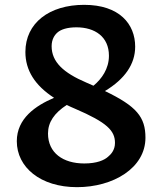

<svg xmlns="http://www.w3.org/2000/svg" viewBox="-20 -761 660 794"><path d="M328 -741C184 -741 85 -666 85 -546C85 -470.5 124 -408 203.5 -356.5C127.5 -324 49.5 -271.5 49.5 -177C49.5 -69.5 147 13 298.5 13C448 13 581.5 -66 581.5 -191.5C581.5 -277 545 -321.5 414 -384.5C496 -434 539 -495.5 539 -568C539 -661.5 474 -741 328 -741ZM178.5 -209C178.5 -255.5 204.5 -293.5 256 -327C267 -321.5 278 -316.5 290 -311.5C423 -254.5 455.5 -220.5 455.5 -170C455.5 -139.5 438 -122 426.5 -112.5C411.5 -99 381.5 -85 328.5 -85C241 -85 178.5 -128.5 178.5 -209ZM193.5 -570C193.5 -598.5 206 -616.5 217.5 -626.5C231.5 -639 257.5 -648 296 -648C372 -648 430.5 -609.5 430.5 -530.5C430.5 -476.5 400.5 -434.5 366.5 -406.5C357 -411 347 -415 337 -419.5C242 -460 193.5 -505 193.5 -570Z"/></svg>

Font: Monaspace Argon SemiBold
Style: Regular
Weight: 600
Designer: Riley Cran & the Lettermatic Team
Foundry: Lettermatic
Version: Version 1.000 (Monaspace Argon)